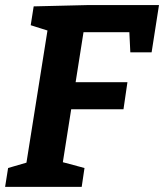

<svg xmlns="http://www.w3.org/2000/svg" viewBox="-21 -724 636 744"><path d="M-1.2 0 10.4 -73 98.3 -98.6 79.1 -78.6 165.7 -622.9 180.6 -600.2 98 -626.3 109.5 -699.3 317.3 -704.3H595.1L566.5 -521.2H484L479.5 -614.5L501.2 -599.3H280.3L306.1 -621.4L267.8 -378.6L251.2 -405.5H472.8L457.5 -300.6H232.8L258.9 -326L219.8 -78.3L208 -99.3L306.4 -73L295.6 0Z"/></svg>

Font: Bitter Thin
Style: Italic
Weight: 100
Italic angle: -9°
Designer: Sol Matas, and Bitter project Authors
Foundry: Sol Matas
Version: Version 2.002